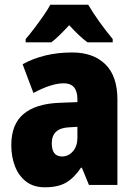

<svg xmlns="http://www.w3.org/2000/svg" viewBox="-20 -879 573 816"><path d="M287 -656Q376 -656 427.5 -606Q479 -556 479 -456V-93H358L328 -166H324Q295 -123 261 -103Q227 -83 170 -83Q123 -83 91.5 -107Q60 -131 44 -171.5Q28 -212 28 -262Q28 -351 80 -394.5Q132 -438 231 -442L309 -445V-457Q309 -525 251 -525Q199 -525 122 -484L76 -606Q119 -630 172 -643Q225 -656 287 -656ZM275 -338Q200 -335 200 -270Q200 -214 244 -214Q271 -214 290 -236Q309 -258 309 -293V-340ZM355 -859Q374 -826 402 -787Q430 -748 459 -713V-699H352Q334 -712 315 -730Q296 -748 274 -772Q251 -747 232.5 -729Q214 -711 198 -699H89V-713Q104 -730 124.5 -757Q145 -784 164.5 -812Q184 -840 194 -859Z"/></svg>

Font: Noto Sans Kannada UI Condensed Black
Style: Regular
Weight: 900
Width: 3
Designer: Jelle Bosma - Monotype Design Team
Foundry: Monotype Imaging Inc.
Version: Version 2.005; ttfautohint (v1.8.4.7-5d5b)